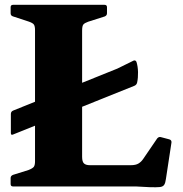

<svg xmlns="http://www.w3.org/2000/svg" viewBox="-20 -772 757 795"><path d="M34 -215Q25 -211 25 -221V-300Q25 -310 34 -314L466 -488L533 -521Q541 -524 545 -516Q551 -497 551.5 -473.5Q552 -450 548 -431Q546 -421 537 -417ZM125 0V-752H320V-123Q320 -102 328 -95Q336 -88 352 -88H522Q542 -88 553.5 -95Q565 -102 573 -114L631 -199Q638 -207 647 -204L681 -195Q691 -192 690 -182L667 -31Q665 -15 660 -7Q655 1 642 2.5Q629 4 599 3L542 0ZM34 0Q24 0 24 -10V-35Q24 -44 34 -48L98 -68Q116 -75 120.5 -82Q125 -89 125 -104V-204H320V0ZM24 -742Q24 -752 34 -752H413Q423 -752 423 -742V-717Q423 -708 414 -704L345 -682Q331 -677 325.5 -671Q320 -665 320 -645V-548H125V-648Q125 -663 120.5 -670Q116 -677 98 -683L34 -704Q24 -707 24 -717Z"/></svg>

Font: Hahmlet ExtraBold
Style: Regular
Weight: 800
Designer: Minjoo Ham & Mark Frömberg
Foundry: hypertype
Version: Version 1.002